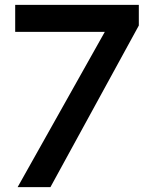

<svg xmlns="http://www.w3.org/2000/svg" viewBox="-20 -770 614 790"><path d="M42.5 -750H551.2V-665L187.5 0H52.5L411.2 -638.8H42.5Z"/></svg>

Font: Now Medium
Style: Regular
Weight: 500
Designer: Alfredo Marco Pradil
Foundry: Alfredo Marco Pradil
Version: Version 1.002;PS 001.002;hotconv 1.0.88;makeotf.lib2.5.64775